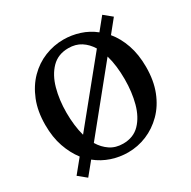

<svg xmlns="http://www.w3.org/2000/svg" viewBox="-160 -846 1023 1028"><g transform="rotate(-30 352.0 -332.0)"><path d="M649 -651 586 -573Q622 -530 643 -469.5Q664 -409 664 -332Q664 -248 638.5 -183Q613 -118 568.5 -73.5Q524 -29 468.5 -6Q413 17 353 17Q301 17 251.5 0.5Q202 -16 161 -49L99 27L50 -13L116 -94Q82 -138 61.5 -197Q41 -256 41 -332Q41 -416 67 -481Q93 -546 137 -590.5Q181 -635 237 -657.5Q293 -680 353 -680Q403 -680 451.5 -664.5Q500 -649 540 -617L600 -691ZM172 -332Q172 -293 176.5 -255.5Q181 -218 190 -186L485 -549Q463 -585 430.5 -606Q398 -627 353 -627Q289 -627 249 -586Q209 -545 190.5 -478Q172 -411 172 -332ZM532 -332Q532 -373 527.5 -411Q523 -449 513 -483L218 -119Q240 -82 273.5 -59.5Q307 -37 353 -37Q417 -37 456.5 -78Q496 -119 514 -186Q532 -253 532 -332Z"/></g></svg>

Font: Source Serif Pro SemiBold
Style: Regular
Weight: 600
Designer: Frank Grießhammer
Foundry: Adobe Systems Incorporated
Version: Version 3.001;hotconv 1.0.111;makeotfexe 2.5.65597